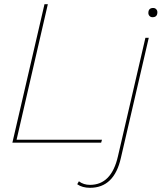

<svg xmlns="http://www.w3.org/2000/svg" viewBox="-20 -680 770 915"><path d="M59 -14H466L462 0H39L192 -660H208ZM707 -598Q698 -598 692.5 -604Q687 -610 687 -618Q687 -642 710 -642Q719 -642 724.5 -636Q730 -630 730 -622Q730 -598 707 -598ZM409 215Q372 215 348 198L356 184Q378 201 409 201Q511 201 542 65L673 -500H689L556 73Q524 215 409 215Z"/></svg>

Font: Elaine Sans Thin
Style: Italic
Weight: 250
Italic angle: -13°
Designer: Wei Huang
Foundry: Wei Huang
Version: Version 2.001;December 24, 2019;FontCreator 12.0.0.2547 64-b